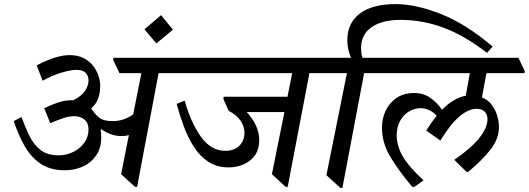

<svg xmlns="http://www.w3.org/2000/svg" viewBox="-20 -902 2581 937"><path d="M297 -71Q225 -71 177.5 -103.5Q130 -136 99.5 -190.5Q69 -245 47 -311L85 -331Q102 -284 122.5 -241Q143 -198 176.5 -171Q210 -144 266 -144Q304 -144 337.5 -160.5Q371 -177 391.5 -205.5Q412 -234 412 -270Q412 -302 392 -318.5Q372 -335 343 -335Q315 -335 283 -323.5Q251 -312 225 -301L196 -374Q226 -389 261 -401Q296 -413 330 -413Q334 -413 338 -413Q377 -432 394.5 -458Q412 -484 412 -509Q412 -532 398 -546.5Q384 -561 353 -561Q325 -561 280 -547.5Q235 -534 188 -508L159 -583Q255 -633 319 -633Q361 -633 390 -617.5Q419 -602 436.5 -578Q454 -554 461.5 -529Q469 -504 469 -484Q469 -450 459.5 -422.5Q450 -395 425 -373Q429 -368 434 -360Q447 -341 466.5 -326Q486 -311 530 -311Q585 -311 630 -344L670 -545H563L532 -610L534 -620H842L873 -555L871 -545H754L649 10H639L571 -52L609 -243Q600 -240 591 -239Q582 -238 572 -238Q544 -238 518.5 -248Q493 -258 475 -271L471 -269Q474 -256 474 -233Q474 -179 449 -143Q424 -107 383.5 -89Q343 -71 297 -71Z M766 -828 824 -757 743 -690 685 -759Z M1096 -85Q1039 -85 997.5 -112Q956 -139 927 -184Q898 -229 877.5 -284Q857 -339 842 -395L881 -411Q912 -302 961 -234Q1010 -166 1079 -166Q1125 -166 1149 -191.5Q1173 -217 1173 -254Q1173 -285 1153.5 -313.5Q1134 -342 1096 -361L1070 -419L1072 -430H1383L1406 -545H850L819 -610L821 -620H1578L1609 -555L1607 -545H1490L1384 10H1374L1307 -52L1368 -355H1184Q1245 -289 1245 -219Q1245 -172 1223 -142.5Q1201 -113 1167 -99Q1133 -85 1096 -85Z M1651 15H1641L1573 -47L1673 -545H1585L1554 -610L1556 -620H1693Q1675 -663 1675 -706Q1675 -789 1735.5 -835.5Q1796 -882 1911 -882Q2009 -882 2131 -834Q2253 -786 2384 -675L2357 -644Q2245 -730 2143 -767.5Q2041 -805 1935 -805Q1845 -805 1793.5 -769.5Q1742 -734 1742 -666Q1742 -655 1743.5 -643Q1745 -631 1749 -620H1845L1876 -555L1874 -545H1757Z M2002 10H1992Q1927 -67 1885.5 -135.5Q1844 -204 1844 -280Q1844 -323 1862 -361.5Q1880 -400 1915 -424Q1950 -448 2002 -448Q2046 -448 2080 -424.5Q2114 -401 2137 -366Q2164 -394 2193 -411.5Q2222 -429 2253 -435L2273 -545H1852L1821 -610L1823 -620H2510L2541 -555L2539 -545H2354L2332 -427Q2363 -414 2381 -389Q2399 -364 2407 -335.5Q2415 -307 2415 -283Q2415 -225 2374.5 -173Q2334 -121 2265 -63H2257L2197 -122Q2279 -178 2319 -228.5Q2359 -279 2359 -320Q2359 -343 2345.5 -357Q2332 -371 2306 -371Q2266 -371 2222 -333.5Q2178 -296 2129 -216L2060 -265Q2086 -306 2111 -337Q2095 -355 2074.5 -364.5Q2054 -374 2032 -374Q2003 -374 1976 -358Q1949 -342 1932.5 -312Q1916 -282 1916 -241Q1916 -191 1944.5 -140.5Q1973 -90 2047 -22Z"/></svg>

Font: Tiro Devanagari Marathi
Style: Italic
Weight: 400
Italic angle: -11°
Designer: Devanagari: John Hudson & Fiona Ross, assisted by Paul Hanslow. Latin: John Hudson with Paul Hanslow, assisted by Kaja S
Foundry: Tiro Typeworks Ltd.
Version: Version 1.52